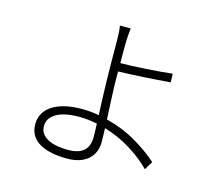

<svg xmlns="http://www.w3.org/2000/svg" viewBox="-108 -874 1172 1041"><g transform="rotate(15 478.0 -353.5)"><path d="M460 -118Q460 -132 459.5 -151Q459 -170 458 -193Q406 -204 358 -204Q273 -204 228.5 -177.5Q184 -151 184 -106Q184 -64 225 -39.5Q266 -15 345 -15Q460 -15 460 -118ZM496 -469Q496 -421 499 -356.5Q502 -292 505 -229Q597 -206 673 -161.5Q749 -117 802 -69L773 -22Q724 -72 655.5 -114.5Q587 -157 507 -181Q508 -158 508.5 -137.5Q509 -117 509 -101Q509 -74 499.5 -50Q490 -26 470.5 -7.5Q451 11 421 21.5Q391 32 351 32Q303 32 263.5 24Q224 16 195.5 -0.5Q167 -17 151.5 -43Q136 -69 136 -105Q136 -134 149 -160.5Q162 -187 189.5 -206.5Q217 -226 259.5 -237.5Q302 -249 361 -249Q410 -249 456 -240Q451 -344 449 -447Q447 -550 447 -654Q447 -675 445.5 -701.5Q444 -728 441 -739H502Q501 -733 500 -722.5Q499 -712 498 -699.5Q497 -687 496.5 -675Q496 -663 496 -654Q495 -634 495.5 -605Q496 -576 496 -543Q525 -543 561 -544.5Q597 -546 636 -548.5Q675 -551 713.5 -554Q752 -557 785 -561L787 -513Q754 -510 716 -507.5Q678 -505 639 -502.5Q600 -500 563 -498.5Q526 -497 496 -496Z"/></g></svg>

Font: Kinto Sans Light
Style: Regular
Weight: 300
Designer: Authors: Ryoko NISHIZUKA  (kana & ideographs); Paul D. Hunt (Latin, Greek & Cyrillic); Wenlong ZHANG  (bopomofo); Sandol
Foundry: Adobe Systems Incorporated, ookami Inc.
Version: Version 0.001